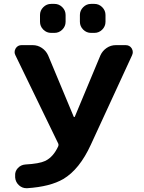

<svg xmlns="http://www.w3.org/2000/svg" viewBox="-20 -989 748 996"><path d="M121.1 -12.7Q119.1 -12.7 117.2 -12.7Q95.7 -12.7 79.1 -27.3Q60.5 -43.9 58.6 -68.4V-76.2Q56.6 -99.6 72.3 -116.7Q87.9 -133.8 111.3 -135.7Q183.6 -139.6 214.8 -154.3Q256.8 -174.8 282.2 -230.5Q285.2 -237.3 282.2 -244.1L59.6 -703.1Q55.7 -710.9 55.7 -718.8Q55.7 -728.5 61.5 -738.3Q72.3 -754.9 91.8 -754.9H149.4Q175.8 -754.9 197.3 -740.2Q218.8 -725.6 229.5 -702.1L362.3 -383.8Q363.3 -381.8 365.2 -381.8Q367.2 -381.8 368.2 -383.8L501 -702.1Q511.7 -725.6 533.2 -740.2Q554.7 -754.9 581.1 -754.9H631.8Q652.3 -754.9 663.1 -738.3Q668.9 -728.5 668.9 -718.8Q668.9 -710.9 665 -702.1L451.2 -238.3Q392.6 -110.4 308.6 -60.5Q240.2 -20.5 121.1 -12.7ZM245.1 -818.4Q221.7 -818.4 204.6 -835.4Q187.5 -852.5 187.5 -876V-911.1Q187.5 -934.6 204.6 -951.7Q221.7 -968.8 245.1 -968.8H262.7Q286.1 -968.8 303.2 -951.7Q320.3 -934.6 320.3 -911.1V-876Q320.3 -852.5 303.2 -835.4Q286.1 -818.4 262.7 -818.4ZM452.1 -818.4Q428.7 -818.4 411.6 -835.4Q394.5 -852.5 394.5 -876V-911.1Q394.5 -934.6 411.6 -951.7Q428.7 -968.8 452.1 -968.8H469.7Q493.2 -968.8 510.3 -951.7Q527.3 -934.6 527.3 -911.1V-876Q527.3 -852.5 510.3 -835.4Q493.2 -818.4 469.7 -818.4Z"/></svg>

Font: Gen Jyuu Gothic P Bold
Style: Bold
Weight: 700
Designer: [Source Han Sans]
Ryoko NISHIZUKA  (kana & ideographs); Paul D. Hunt (Latin, Greek & Cyrillic); Wenlong ZHANG  (bopomofo
Version: Version 1.002.20150607